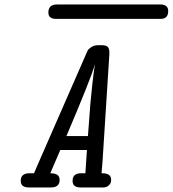

<svg xmlns="http://www.w3.org/2000/svg" viewBox="-20 -821 757 841"><path d="M70.8 -28.8Q70.8 -62 108.9 -62H128.9Q132.8 -71.8 151.9 -115.2L354 -577.1Q360.8 -593.3 364 -599.6Q367.2 -606 379.6 -614.5Q392.1 -623 410.2 -623H425.8Q444.8 -623 451.9 -615.5Q459 -607.9 459 -592.8V-583L429.2 -115.2Q428.2 -106.4 427 -88.6Q425.8 -70.8 424.8 -62H428.2Q467.3 -62 466.8 -33.2Q466.8 -27.3 464.8 -20.8Q462.9 -14.2 454.3 -7.1Q445.8 0 432.1 0H332Q297.9 0 297.9 -28.8Q297.9 -62 335 -62H354L360.8 -164.1H244.1L200.2 -62H202.1Q241.2 -62 241.2 -33.2Q241.2 0 203.1 0H106Q70.8 0 70.8 -28.8ZM191.9 -766.1Q191.9 -801.3 229 -801.3H685.5Q716.3 -800.3 716.8 -772.9Q716.8 -737.8 682.6 -738.3H225.6Q191.9 -738.3 191.9 -766.1ZM271 -225.1H365.2L376 -368.2L384.8 -456.1L392.1 -515.1L397 -541Q376 -472.2 271 -225.1Z"/></svg>

Font: CMU Typewriter Text
Style: Italic
Weight: 500
Italic angle: -14.04°
Version: Version 0.7.0